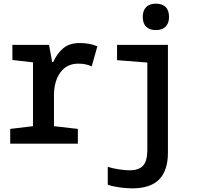

<svg xmlns="http://www.w3.org/2000/svg" viewBox="-20 -788 1100 1053"><path d="M36 0V-81L161 -96V-446L48 -459V-542H249L266 -448H272Q293 -495 327 -523.5Q361 -552 418 -552Q442 -552 466 -548Q490 -544 514 -534L483 -424Q451 -439 410 -439Q346 -439 311 -390.5Q276 -342 276 -266V-96L407 -81V0Z M835 -623Q801 -623 782 -641Q763 -659 763 -695Q763 -731 782 -749.5Q801 -768 835 -768Q869 -768 888 -750Q907 -732 907 -695Q907 -660 888 -641.5Q869 -623 835 -623ZM705 245Q674 245 637 240Q600 235 571 225V127Q599 136 633 141Q667 146 691 146Q742 146 765 120Q788 94 788 35V-445L622 -458V-542H901V49Q901 147 853 196Q805 245 705 245Z"/></svg>

Font: Noto Sans Mono Condensed SemiBold
Style: Regular
Weight: 600
Width: 3
Designer: Monotype Design Team
Foundry: Monotype Imaging Inc.
Version: Version 2.014